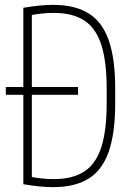

<svg xmlns="http://www.w3.org/2000/svg" viewBox="-20 -760 540 790"><path d="M4 -370V-402H301V-370ZM198 10Q146 10 76 -2V-728Q146 -740 198 -740Q288 -740 344.5 -705Q401 -670 427.5 -594Q454 -518 454 -395V-335Q454 -213 427.5 -136.5Q401 -60 344.5 -25Q288 10 198 10ZM102 -33Q129 -28 154 -25.5Q179 -23 201 -23Q279 -23 327 -54.5Q375 -86 397 -155Q419 -224 419 -336V-394Q419 -506 397 -575Q375 -644 327 -675.5Q279 -707 201 -707Q179 -707 154 -704.5Q129 -702 102 -697L111 -711V-19Z"/></svg>

Font: M PLUS 1 Code ExtraLight
Style: Regular
Weight: 250
Designer: Coji Morishita
Foundry: UNDERFOREST DESIGN
Version: Version 1.002